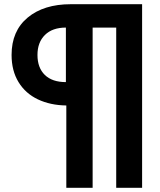

<svg xmlns="http://www.w3.org/2000/svg" viewBox="-20 -724 762 912"><path d="M295 -223Q219 -224 160 -252Q101 -280 68 -334Q35 -388 35 -463Q35 -577 111.5 -640.5Q188 -704 316 -704H655V168H532V-593H420V168H295ZM293 -593Q229 -593 193.5 -558Q158 -523 158 -463Q158 -402 193 -368Q228 -334 293 -334Z"/></svg>

Font: CBA Beacon Sans Extra Bold
Style: Regular
Weight: 800
Designer: Wei Huang
Foundry: Wei Huang
Version: Version 1.002